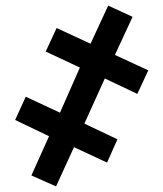

<svg xmlns="http://www.w3.org/2000/svg" viewBox="-20 -658 580 685"><path d="M366 -638 453 -598 390 -462 509 -407 470 -323 354 -378 281 -217 399 -161 362 -78 244 -133 180 7 92 -32 155 -172 34 -230 72 -313 194 -256 265 -417 143 -474 182 -558 303 -502Z"/></svg>

Font: Noto Sans Condensed
Style: Bold
Weight: 700
Width: 3
Designer: Monotype Design Team
Foundry: Monotype Imaging Inc.
Version: Version 2.013; ttfautohint (v1.8.4.7-5d5b)